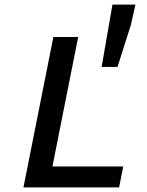

<svg xmlns="http://www.w3.org/2000/svg" viewBox="-20 -815 640 835"><path d="M82 0 212 -654H320L208 -91H516L498 0ZM422 -524 469 -795H569L549 -706L491 -524Z"/></svg>

Font: Source Code Pro ExtraLight SemiBold
Style: Italic
Weight: 600
Italic angle: -11°
Monospace: yes
Version: Version 1.016;hotconv 1.0.116;makeotfexe 2.5.65601